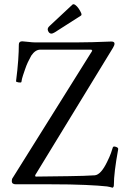

<svg xmlns="http://www.w3.org/2000/svg" viewBox="-20 -861 572 897"><path d="M506 16Q500 14 493 12.5Q486 11 480 10Q445 6 378.5 3Q312 0 217 0H54Q35 0 35 -15Q35 -25 40 -31L411 -624L407 -629H168Q145 -629 126 -601Q118 -587 110.5 -571Q103 -555 97 -537Q93 -525 87.5 -509Q82 -493 80 -478Q79 -474 66.5 -476Q54 -478 55 -482Q62 -536 65 -579Q68 -622 68 -653Q68 -668 84 -668Q100 -667 115.5 -665Q131 -663 142 -663H345Q375 -663 412.5 -664Q450 -665 500 -667Q515 -667 515 -657Q515 -653 513 -648Q511 -643 508 -638L144 -42L146 -36Q226 -37 301.5 -38Q377 -39 423 -42Q452 -45 481 -106Q492 -128 498.5 -146Q505 -164 507 -172Q509 -179 521.5 -175Q534 -171 532 -163Q512 -54 512 3Q512 13 506 16ZM220 -704Q210 -704 204.5 -716.5Q199 -729 212 -740L318 -839Q323 -844 331.5 -838Q340 -832 347.5 -821Q355 -810 359 -800.5Q363 -791 358 -788L236 -710Q232 -708 228 -706Q224 -704 220 -704Z"/></svg>

Font: Junicode Two Beta Condensed
Style: Regular
Weight: 400
Width: 3
Designer: Peter S. Baker
Foundry: Briery Creek Software
Version: Version 1.053; ttfautohint (v1.8.4)